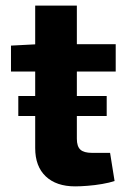

<svg xmlns="http://www.w3.org/2000/svg" viewBox="-20 -651 450 682"><path d="M359 -310V-239H45V-310ZM253 -631V-158Q253 -131 265.5 -119.5Q278 -108 307 -108H371L387 -8Q369 -2 343 2.5Q317 7 291 9Q265 11 247 11Q180 11 142.5 -24.5Q105 -60 105 -125V-631ZM391 -494V-397H19V-489L115 -494Z"/></svg>

Font: Exo 2
Style: Bold
Weight: 700
Designer: Natanael Gama
Foundry: Natanael Gama
Version: Version 2.010